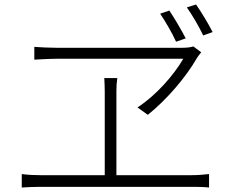

<svg xmlns="http://www.w3.org/2000/svg" viewBox="-20 -862 1040 856"><path d="M735 -815 694 -801C717 -767 747 -716 765 -676L808 -691C788 -730 757 -782 735 -815ZM854 -842 813 -829C837 -795 866 -746 886 -704L928 -719C907 -760 877 -809 854 -842ZM877 -629 842 -655C831 -651 811 -649 794 -649C704 -649 301 -649 231 -649C197 -649 163 -651 133 -653V-596C133 -596 198 -600 233 -600C298 -600 714 -600 797 -600C755 -527 676 -437 593 -383L639 -350C726 -420 810 -520 856 -600C862 -611 870 -619 877 -629ZM77 -86V-26C107 -28 134 -29 161 -29H833C851 -29 886 -29 912 -26V-86C886 -83 861 -81 833 -81H499V-455C499 -477 500 -494 503 -514H445C446 -494 447 -473 447 -455V-81H161C134 -81 106 -82 77 -86Z"/></svg>

Font: Noto Sans HK Light
Style: Regular
Weight: 300
Designer: Ryoko NISHIZUKA 西塚涼子 (kana, bopomofo & ideographs); Paul D. Hunt (Latin, Greek & Cyrillic); Sandoll Communications 산돌커뮤니
Foundry: Adobe
Version: Version 2.004;hotconv 1.0.118;makeotfexe 2.5.65603